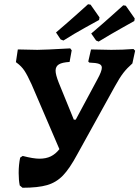

<svg xmlns="http://www.w3.org/2000/svg" viewBox="-20 -877 657 905"><path d="M617 -638 604 -578Q579 -556 561.5 -533.5Q544 -511 521 -469L344 -149Q308 -82 276.5 -49.5Q245 -17 202 -4.5Q159 8 86 8L73 -3Q68 -28 68 -62Q68 -100 75 -134L87 -142Q137 -129 166 -129Q197 -129 219.5 -140Q242 -151 260 -174L129 -479Q109 -523 95 -544Q81 -565 59 -581L55 -584L64 -644L156 -642Q189 -642 311 -649L318 -640L308 -585Q273 -583 257.5 -573.5Q242 -564 242 -544Q242 -525 257 -487L328 -313H337L439 -503Q460 -541 460 -558Q460 -571 446.5 -576Q433 -581 401 -582L396 -587L409 -644L505 -642Q558 -642 609 -646ZM279 -686 266 -691 244 -724Q290 -763 336 -804Q382 -845 395 -857L407 -855L449 -795L447 -783Q433 -775 382 -747Q331 -719 279 -686ZM445 -681 433 -686 410 -719Q456 -758 502 -799Q548 -840 561 -852L573 -850L615 -790L613 -778Q599 -770 548 -741.5Q497 -713 445 -681Z"/></svg>

Font: Alegreya
Style: Bold Italic
Weight: 700
Italic angle: -7°
Designer: Juan Pablo del Peral
Foundry: Huerta Tipografica
Version: Version 2.007; ttfautohint (v1.6)